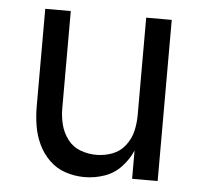

<svg xmlns="http://www.w3.org/2000/svg" viewBox="-44 -576 664 629"><g transform="rotate(5 288.0 -261.0)"><path d="M256 8Q289 8 321 -3Q353 -14 376 -38.5Q399 -63 412 -93V0H496V-530H412V-210Q412 -183 406 -157Q400 -131 383 -109Q366 -87 340.5 -77.5Q315 -68 288 -68Q261 -68 235.5 -77.5Q210 -87 193.5 -109Q177 -131 170.5 -157Q164 -183 164 -210V-530H80V-210Q80 -178 85 -146.5Q90 -115 103.5 -86Q117 -57 140 -34.5Q163 -12 193.5 -2Q224 8 256 8Z"/></g></svg>

Font: Iosevka SS01 Extended
Style: Regular
Weight: 400
Width: 7
Monospace: yes
Designer: Belleve Invis
Foundry: Belleve Invis
Version: Version 3.4.7; ttfautohint (v1.8.3)